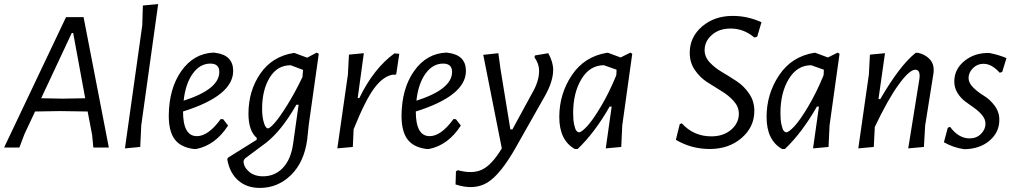

<svg xmlns="http://www.w3.org/2000/svg" viewBox="-34 -724 4971 942"><path d="M376 -640 500 0H424L418 -62L396 -177L261 -179L138 -177L86 -66L61 0H-14L290 -640ZM318 -562 168 -242 274 -240 384 -242 325 -562Z M742 -704 659 -109 654 -3 579 4 664 -600 667 -697Z M1085 -108Q1023 -12 929 7H917Q853 -1 823.5 -40Q794 -79 794 -156Q795 -290 856 -376Q917 -462 1014 -466L1022 -465Q1110 -454 1110 -376Q1110 -254 864 -177Q864 -56 932 -56Q988 -56 1049 -140L1061 -139ZM998 -412Q947 -412 911.5 -362.5Q876 -313 867 -230Q1042 -286 1042 -371Q1042 -412 998 -412Z M1411 -464 1473 -441 1520 -466 1530 -460 1481 -113 1473 -38Q1458 72 1393.5 135Q1329 198 1241 198Q1177 198 1135 161.5Q1093 125 1081 58L1084 50L1225 -38L1226 -47Q1185 -82 1185 -166Q1185 -278 1243 -362.5Q1301 -447 1406 -464ZM1252 -191Q1252 -157 1257.5 -134Q1263 -111 1269 -102.5Q1275 -94 1280 -94Q1290 -94 1314.5 -122Q1339 -150 1376.5 -210.5Q1414 -271 1450 -346L1451 -359L1453 -381L1392 -404Q1326 -404 1289 -343Q1252 -282 1252 -191ZM1257 141Q1314 141 1353.5 100Q1393 59 1404 -18L1431 -210H1420Q1349 -85 1272 -24L1170 52Q1161 60 1161 69Q1162 96 1188 118.5Q1214 141 1257 141Z M1751 -463 1721 -243H1729Q1800 -389 1901 -462L1925 -460L1910 -360L1904 -357L1895 -358Q1847 -351 1803 -292.5Q1759 -234 1701 -90L1697 -3L1621 4L1673 -359L1678 -456Z M2227 -108Q2165 -12 2071 7H2059Q1995 -1 1965.5 -40Q1936 -79 1936 -156Q1937 -290 1998 -376Q2059 -462 2156 -466L2164 -465Q2252 -454 2252 -376Q2252 -254 2006 -177Q2006 -56 2074 -56Q2130 -56 2191 -140L2203 -139ZM2140 -412Q2089 -412 2053.5 -362.5Q2018 -313 2009 -230Q2184 -286 2184 -371Q2184 -412 2140 -412Z M2411 -463 2422 -383 2470 -89H2480L2578 -269Q2611 -326 2611 -377Q2611 -411 2588 -443L2591 -452L2656 -463Q2680 -419 2680 -382Q2680 -325 2640 -254L2498 -3Q2422 132 2357.5 171.5Q2293 211 2201 181L2203 117L2212 111Q2285 131 2332.5 107.5Q2380 84 2428 4L2337 -455Z M2944 -465H2949L3011 -442L3059 -466L3068 -460L3019 -109L3014 -3L2938 4L2967 -201H2957Q2884 -73 2800 7H2786Q2710 -36 2710 -150Q2710 -263 2771.5 -355Q2833 -447 2944 -465ZM2778 -169Q2778 -135 2783 -112.5Q2788 -90 2794 -82.5Q2800 -75 2807 -75Q2819 -75 2846.5 -104.5Q2874 -134 2914 -201Q2954 -268 2989 -353L2990 -358L2991 -382L2929 -404Q2860 -404 2819 -336.5Q2778 -269 2778 -169Z M3561 -646Q3633 -646 3702 -615L3681 -544L3667 -540Q3615 -584 3551 -584Q3494 -584 3458.5 -552.5Q3423 -521 3423 -478Q3423 -445 3448 -418Q3473 -391 3509 -370Q3545 -349 3581 -325Q3617 -301 3642 -264Q3667 -227 3667 -180Q3667 -101 3604.5 -47Q3542 7 3448 7Q3358 7 3282 -38L3301 -115L3311 -119Q3369 -55 3456 -55Q3515 -55 3553 -87.5Q3591 -120 3591 -166Q3591 -200 3566 -228Q3541 -256 3506 -277Q3471 -298 3435.5 -321Q3400 -344 3375 -380.5Q3350 -417 3350 -465Q3350 -542 3410.5 -594Q3471 -646 3561 -646Z M3961 -465H3966L4028 -442L4076 -466L4085 -460L4036 -109L4031 -3L3955 4L3984 -201H3974Q3901 -73 3817 7H3803Q3727 -36 3727 -150Q3727 -263 3788.5 -355Q3850 -447 3961 -465ZM3795 -169Q3795 -135 3800 -112.5Q3805 -90 3811 -82.5Q3817 -75 3824 -75Q3836 -75 3863.5 -104.5Q3891 -134 3931 -201Q3971 -268 4006 -353L4007 -358L4008 -382L3946 -404Q3877 -404 3836 -336.5Q3795 -269 3795 -169Z M4177 4 4229 -359 4234 -456 4308 -463 4276 -238H4285Q4382 -405 4459 -465H4470Q4505 -457 4526.5 -434.5Q4548 -412 4547 -378L4546 -365L4505 -108L4499 -3L4422 4L4477 -338L4478 -351Q4478 -382 4457 -382Q4428 -382 4375 -309Q4322 -236 4258 -101L4253 -3Z M4820 -464Q4863 -456 4904 -439L4883 -371L4871 -367Q4832 -411 4791 -411Q4761 -411 4739.5 -389.5Q4718 -368 4718 -341Q4718 -317 4741.5 -294Q4765 -271 4793.5 -254Q4822 -237 4845.5 -206Q4869 -175 4869 -136Q4869 -75 4821 -34Q4773 7 4697 8Q4645 1 4597 -26L4616 -97L4627 -102Q4669 -45 4723 -45Q4757 -45 4779 -67Q4801 -89 4801 -117Q4801 -139 4785 -158.5Q4769 -178 4747 -193.5Q4725 -209 4702.5 -225.5Q4680 -242 4664 -267.5Q4648 -293 4648 -324Q4648 -385 4698.5 -425.5Q4749 -466 4820 -464Z"/></svg>

Font: Alegreya Sans
Style: Italic
Weight: 400
Italic angle: -7°
Designer: Juan Pablo del Peral
Foundry: Huerta Tipografica
Version: Version 2.007